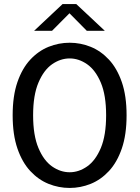

<svg xmlns="http://www.w3.org/2000/svg" viewBox="-20 -917 690 948"><path d="M324 11Q270 11 219.8 -9.2Q169.5 -29.5 129.5 -72.5Q89.5 -115.5 66 -183.8Q42.5 -252 42.5 -348Q42.5 -443.5 66 -511.5Q89.5 -579.5 129.5 -622.5Q169.5 -665.5 219.8 -685.8Q270 -706 324 -706Q377.5 -706 427.8 -685.8Q478 -665.5 518 -622.5Q558 -579.5 581.5 -511.5Q605 -443.5 605 -348Q605 -252 581.5 -183.8Q558 -115.5 518 -72.5Q478 -29.5 427.8 -9.2Q377.5 11 324 11ZM324 -66.5Q369 -66.5 410.2 -95.2Q451.5 -124 477.8 -186.2Q504 -248.5 504 -348Q504 -447 477.8 -509Q451.5 -571 410.2 -599.8Q369 -628.5 324 -628.5Q278.5 -628.5 237.2 -599.8Q196 -571 169.8 -509Q143.5 -447 143.5 -348Q143.5 -248.5 169.8 -186.2Q196 -124 237.2 -95.2Q278.5 -66.5 324 -66.5ZM148.5 -765 289 -897H356.5L497.5 -765H408.5L323 -851.5L237 -765Z"/></svg>

Font: Trispace
Style: Regular
Weight: 400
Designer: Tyler Finck
Foundry: Etcetera Type Company
Version: Version 1.210; ttfautohint (v1.8.3)